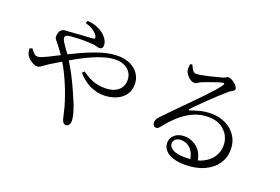

<svg xmlns="http://www.w3.org/2000/svg" viewBox="-108 -1122 2216 1518"><g transform="rotate(20 1000.0 -362.5)"><path d="M398 -758 407 -779Q468 -774 505 -754.5Q542 -735 562 -713Q577 -697 586 -678.5Q595 -660 595 -642Q595 -625 587.5 -617Q580 -609 567 -609Q554 -609 540 -614Q526 -619 506 -620Q486 -622 453 -623Q420 -624 384 -622.5Q348 -621 319 -618Q296 -615 286.5 -610Q277 -605 277 -590Q277 -578 291.5 -554.5Q306 -531 326 -504Q337 -490 347 -476Q351 -478 355 -480Q423 -514 488 -541.5Q553 -569 613 -585Q673 -601 729 -601Q789 -601 834 -579.5Q879 -558 904 -520Q929 -482 929 -433Q929 -380 900.5 -343Q872 -306 824.5 -287.5Q777 -269 721 -269Q668 -269 611 -295Q554 -321 504 -379L522 -395Q573 -358 617.5 -342Q662 -326 718 -326Q783 -326 823.5 -358Q864 -390 864 -446Q864 -482 846 -509.5Q828 -537 796.5 -552Q765 -567 725 -567Q683 -567 636.5 -554.5Q590 -542 541 -521Q492 -500 442 -473Q408 -455 373 -435Q402 -389 427 -341Q457 -284 481.5 -229Q506 -174 526 -126Q539 -93 549.5 -55.5Q560 -18 560 6Q560 27 551 40.5Q542 54 525 54Q513 54 504.5 45.5Q496 37 490 17Q485 1 477 -37.5Q469 -76 453 -125Q440 -166 420.5 -216Q401 -266 375 -320Q354 -365 328 -407Q284 -381 241 -355Q217 -340 202 -328.5Q187 -317 176.5 -310.5Q166 -304 151 -304Q138 -304 120.5 -312.5Q103 -321 87.5 -334.5Q72 -348 63 -361Q56 -374 53 -387Q50 -400 49 -417L70 -426Q81 -410 96.5 -394Q112 -378 129 -378Q145 -378 166.5 -387Q188 -396 215 -409Q258 -431 300 -452Q287 -471 277 -485Q260 -508 246 -525Q232 -541 220.5 -557Q209 -573 217 -602Q221 -621 230 -631Q239 -641 251 -644.5Q263 -648 276 -648Q289 -648 300 -649Q342 -653 381 -655.5Q420 -658 450 -659.5Q480 -661 495 -663Q505 -664 508 -669Q511 -675 506 -687Q497 -705 471.5 -724.5Q446 -744 398 -758Z M1303 -738 1285 -735Q1283 -721 1282 -706.5Q1281 -692 1284 -679Q1288 -664 1300.5 -647.5Q1313 -631 1330.5 -619Q1348 -607 1367 -607Q1380 -607 1391 -615.5Q1402 -624 1416 -630Q1438 -639 1469.5 -650.5Q1501 -662 1531.5 -672Q1562 -682 1578 -685Q1587 -687 1590.5 -683Q1594 -679 1587 -668Q1574 -648 1546.5 -616.5Q1519 -585 1480.5 -544.5Q1442 -504 1396.5 -458.5Q1351 -413 1302.5 -363.5Q1254 -314 1207 -265Q1190 -247 1182.5 -235.5Q1175 -224 1174 -210Q1173 -191 1182 -180.5Q1191 -170 1200 -170Q1211 -169 1219 -174.5Q1227 -180 1238 -194Q1280 -248 1329 -292.5Q1378 -337 1437 -364.5Q1496 -392 1567 -392Q1629 -392 1671 -366.5Q1713 -341 1734 -301Q1755 -261 1754 -216Q1753 -166 1725 -123Q1697 -80 1641 -54Q1623 -45 1602 -40Q1595 -84 1574 -114Q1549 -149 1513 -166.5Q1477 -184 1439 -184Q1390 -184 1358.5 -157Q1327 -130 1327 -90Q1327 -54 1350.5 -27.5Q1374 -1 1416.5 13Q1459 27 1515 27Q1610 27 1677.5 -4Q1745 -35 1781 -87Q1817 -139 1818 -201Q1820 -270 1787.5 -320.5Q1755 -371 1700 -398Q1645 -425 1580 -425Q1530 -425 1486.5 -414Q1443 -403 1408 -390Q1402 -387 1399.5 -391Q1397 -395 1403 -400Q1419 -419 1450 -449.5Q1481 -480 1515.5 -513.5Q1550 -547 1581.5 -576Q1613 -605 1632 -621Q1649 -637 1662 -644Q1675 -651 1682.5 -657Q1690 -663 1690 -672Q1690 -682 1681.5 -694Q1673 -706 1659 -717Q1645 -728 1631 -734.5Q1617 -741 1605 -741Q1599 -741 1594 -738Q1589 -735 1583.5 -731.5Q1578 -728 1566 -724Q1549 -720 1520 -712Q1491 -704 1458.5 -696.5Q1426 -689 1398 -684Q1370 -679 1355 -679Q1336 -679 1324 -698Q1312 -717 1303 -738ZM1543 -30Q1523 -28 1501 -28Q1429 -28 1395.5 -48Q1362 -68 1362 -94Q1362 -119 1380 -133Q1398 -147 1424 -147Q1471 -147 1504 -114Q1534 -84 1543 -30Z"/></g></svg>

Font: Early Summer Mincho
Style: Regular
Weight: 400
Designer: GuiWonder
Version: Version 1.002